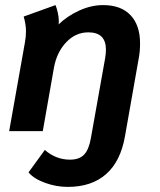

<svg xmlns="http://www.w3.org/2000/svg" viewBox="-20 -515 630 754"><path d="M92 162 156 74Q200 112 255 112Q291 112 310 92.5Q329 73 337 27L393 -287Q396 -305 396 -320Q396 -388 327 -388Q277 -388 240 -349Q203 -310 192 -250L148 0H16L78 -349Q82 -370 82 -393Q82 -419 73 -450L198 -495Q203 -483 207 -465Q211 -447 211 -432Q211 -423 210 -419Q244 -452 291 -473.5Q338 -495 385 -495Q455 -495 492.5 -455.5Q530 -416 530 -345Q530 -313 525 -287L471 19Q454 118 397 168.5Q340 219 246 219Q201 219 157 203Q113 187 92 162Z"/></svg>

Font: Niramit
Style: Bold Italic
Weight: 700
Italic angle: -10°
Designer: Katatrad Aksorn Co.,Ltd.
Foundry: Cadson Demak Co.,Ltd.
Version: Version 1.001; ttfautohint (v1.6)